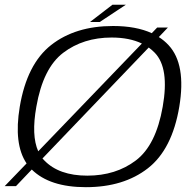

<svg xmlns="http://www.w3.org/2000/svg" viewBox="-37 -791 791 816"><path d="M-17 0 76 -96.5Q20.5 -178.5 47 -337.5Q77.5 -519 180.5 -599.8Q283.5 -680.5 443.5 -680.5Q541.5 -680.5 608 -650L631 -674H676.5L638 -633.5Q661 -619 679.5 -599Q755 -518 725 -337.5Q694.5 -156 591.5 -75.8Q488.5 4.5 328 4.5Q174 4.5 98 -70.5L31 0ZM334 -44.5Q455 -44.5 540.5 -109.2Q626 -174 654.5 -337.5Q683.5 -501.5 621 -566.5Q609 -579 595 -589L143.5 -117.5Q147 -113.5 151 -109.5Q213.5 -44.5 334 -44.5ZM125.5 -148 566 -606Q513 -631.5 437.5 -631.5Q317 -631.5 231.5 -566.5Q146 -501.5 117.5 -337.5Q95.5 -215 125.5 -148ZM345.5 -697.5 441 -771H498L387 -697.5Z"/></svg>

Font: Anybody ExtraExpanded Light
Style: Italic
Weight: 300
Width: 8
Italic angle: -10°
Designer: Tyler Finck
Foundry: Etcetera Type Company
Version: Version 1.010; ttfautohint (v1.8.3) -l 8 -r 50 -G 200 -x 14 